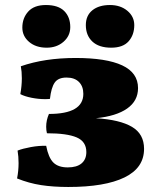

<svg xmlns="http://www.w3.org/2000/svg" viewBox="-20 -738 644 765"><path d="M554 -145Q554 -69 476 -31Q398 7 252 7Q192 7 143.5 -0.5Q95 -8 48 -27Q54 -57 54 -88Q54 -115 50 -138Q70 -146 103 -152Q136 -158 164 -157Q173 -110 192.5 -90.5Q212 -71 250 -71Q286 -71 305 -87Q324 -103 324 -132Q324 -174 285.5 -190.5Q247 -207 167 -207Q164 -219 164 -233Q164 -259 175 -284Q312 -284 312 -364Q312 -394 294.5 -411.5Q277 -429 245 -429Q212 -429 198 -409Q184 -389 179 -344Q173 -343 159 -343Q133 -343 105.5 -348.5Q78 -354 61 -363Q67 -396 67 -426Q67 -453 63 -474Q158 -507 281 -507Q404 -507 467 -477.5Q530 -448 530 -387Q530 -336 486.5 -305.5Q443 -275 362 -267Q458 -261 506 -232.5Q554 -204 554 -145ZM69 -628Q69 -666 92.5 -692Q116 -718 163 -718Q212 -718 236 -694Q260 -670 260 -630Q260 -595 233 -571.5Q206 -548 166 -548Q123 -548 96 -571Q69 -594 69 -628ZM322 -638Q322 -676 348 -697Q374 -718 418 -718Q460 -718 487.5 -695Q515 -672 515 -638Q515 -599 492.5 -573.5Q470 -548 423 -548Q374 -548 348 -572.5Q322 -597 322 -638Z"/></svg>

Font: Vollkorn SC Black
Style: Regular
Weight: 900
Designer: Friedrich Althausen
Foundry: Friedrich Althausen
Version: Version 4.015